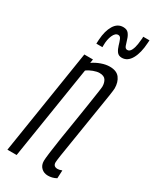

<svg xmlns="http://www.w3.org/2000/svg" viewBox="-195 -785 687 848"><g transform="rotate(30 149.0 -361.0)"><path d="M82 -534H126L123 -515Q142 -528 164.5 -536Q187 -544 207 -544Q242 -544 257.5 -523.5Q273 -503 273 -471Q273 -464 268.5 -433.5Q264 -403 256.5 -358.5Q249 -314 241.5 -264.5Q234 -215 226.5 -170.5Q219 -126 214.5 -95.5Q210 -65 210 -58Q210 -37 232 -37Q236 -37 241 -38Q246 -39 254 -42L252 -1Q241 5 230.5 7.5Q220 10 210 10Q189 10 175.5 -3Q162 -16 162 -38Q162 -48 166 -80Q170 -112 177 -157Q184 -202 192 -250.5Q200 -299 206.5 -342.5Q213 -386 217.5 -415.5Q222 -445 222 -451Q222 -470 213.5 -483.5Q205 -497 181 -497Q169 -497 151 -490.5Q133 -484 120 -474L45 0H-2ZM104 -602Q104 -608 104.5 -613Q105 -618 105 -623Q108 -669 125 -697Q142 -725 171 -725Q190 -725 199 -713.5Q208 -702 212.5 -686Q217 -670 221.5 -658Q226 -646 236 -646Q248 -646 255 -660.5Q262 -675 264.5 -693.5Q267 -712 268 -724Q268 -725 268 -727.5Q268 -730 268 -732H300Q300 -729 299.5 -725.5Q299 -722 299 -718Q296 -666 278.5 -635Q261 -604 232 -604Q215 -604 206.5 -616Q198 -628 193.5 -644Q189 -660 184 -672Q179 -684 169 -684Q154 -684 144.5 -662.5Q135 -641 135 -611V-602Z"/></g></svg>

Font: Georama ExtraCondensed Light
Style: Italic
Weight: 300
Width: 2
Italic angle: -9°
Designer: Jean-Baptiste Levee
Foundry: Production Type
Version: Version 1.000